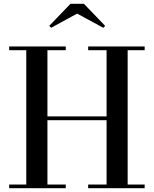

<svg xmlns="http://www.w3.org/2000/svg" viewBox="-20 -996 814 1016"><path d="M745.5 -750V-730.5H655.5V-19.5H745.5V0H446.5V-19.5H544V-360H231V-19.5H328V0H28.5V-19.5H119V-730.5H28.5V-750H328V-730.5H231V-380H544V-730.5H446.5V-750ZM250.5 -849 240.5 -859 353 -976H424L536.5 -859L526.5 -849L388 -924Z"/></svg>

Font: Bodoni Moda Medium
Style: Regular
Weight: 500
Designer: Owen Earl
Foundry: indestructible type
Version: Version 2.005